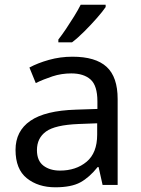

<svg xmlns="http://www.w3.org/2000/svg" viewBox="-20 -786 601 816"><path d="M288 -545Q386 -545 433 -502Q480 -459 480 -365V0H416L399 -76H395Q360 -32 321.5 -11Q283 10 215 10Q142 10 94 -28.5Q46 -67 46 -149Q46 -229 109 -272.5Q172 -316 303 -320L394 -323V-355Q394 -422 365 -448Q336 -474 283 -474Q241 -474 203 -461.5Q165 -449 132 -433L105 -499Q140 -518 188 -531.5Q236 -545 288 -545ZM314 -259Q214 -255 175.5 -227Q137 -199 137 -148Q137 -103 164.5 -82Q192 -61 235 -61Q303 -61 348 -98.5Q393 -136 393 -214V-262ZM429 -756Q417 -738 392 -709.5Q367 -681 338.5 -652.5Q310 -624 286 -606H228V-618Q243 -637 260.5 -663Q278 -689 295 -716.5Q312 -744 323 -766H429Z"/></svg>

Font: Noto Sans Kaithi
Style: Regular
Weight: 400
Designer: Monotype Design Team
Foundry: Monotype Imaging Inc.
Version: Version 2.005; ttfautohint (v1.8.4.7-5d5b)